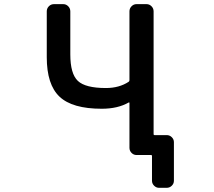

<svg xmlns="http://www.w3.org/2000/svg" viewBox="-20 -774 1040 932"><path d="M608.4 -273.4Q608.4 -278.3 604.5 -276.4Q551.8 -246.1 473.6 -246.1Q331.1 -246.1 269 -304.7Q207 -363.3 207 -496.1V-718.8Q207 -733.4 217.3 -743.7Q227.5 -753.9 242.2 -753.9H287.1Q300.8 -753.9 311 -743.7Q321.3 -733.4 321.3 -718.8V-509.8Q321.3 -416 357.9 -381.3Q394.5 -346.7 494.1 -346.7Q558.6 -346.7 604.5 -377Q608.4 -379.9 608.4 -384.8V-718.8Q608.4 -733.4 618.7 -743.7Q628.9 -753.9 642.6 -753.9H691.4Q705.1 -753.9 715.3 -743.7Q725.6 -733.4 725.6 -718.8V-123Q725.6 -118.2 730.5 -118.2H789.1Q803.7 -118.2 814 -107.9Q824.2 -97.7 824.2 -84V103.5Q824.2 117.2 814 127.4Q803.7 137.7 789.1 137.7H752Q738.3 137.7 728 127.4Q717.8 117.2 717.8 103.5V-17.6Q717.8 -21.5 712.9 -21.5H682.6H642.6Q628.9 -21.5 618.7 -31.7Q608.4 -42 608.4 -56.6Z"/></svg>

Font: Gen Jyuu Gothic L Monospace Medium
Style: Regular
Weight: 500
Designer: [Source Han Sans]
Ryoko NISHIZUKA  (kana & ideographs); Paul D. Hunt (Latin, Greek & Cyrillic); Wenlong ZHANG  (bopomofo
Version: Version 1.002.20150607